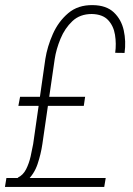

<svg xmlns="http://www.w3.org/2000/svg" viewBox="-22 -741 526 761"><path d="M391.1 0H-2.4L3.4 -35.6H397ZM310.1 -321.3H50.8L57.6 -357.4H315.4ZM194.8 -506.8 146 -170.4Q140.1 -129.9 126.7 -90.1Q113.3 -50.3 82 -21.5L47.9 -36.6Q69.8 -46.9 81.5 -70.3Q93.3 -93.8 99.4 -121.1Q105.5 -148.4 109.4 -169.9L157.7 -507.3Q165.5 -556.6 187.5 -606.2Q209.5 -655.8 248.3 -688.7Q287.1 -721.7 345.7 -720.7Q399.4 -720.2 429.2 -691.9Q459 -663.6 468.5 -620.6Q478 -577.6 471.7 -531.2L434.6 -531.7Q439.5 -567.9 433.8 -603Q428.2 -638.2 406.5 -661.4Q384.8 -684.6 341.8 -685.5Q294.9 -685.5 264.9 -657.2Q234.9 -628.9 217.8 -587.4Q200.7 -545.9 194.8 -506.8Z"/></svg>

Font: Roboto Condensed ExtraLight
Style: Italic
Weight: 250
Italic angle: -12°
Designer: Christian Robertson
Foundry: Google
Version: Version 3.008; 2023